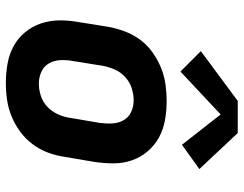

<svg xmlns="http://www.w3.org/2000/svg" viewBox="-106 -698 813 640"><g transform="rotate(90 300.0 -378.5)"><path d="M257 8Q225 8 193.5 2.5Q162 -3 135 -17.5Q108 -32 88.5 -55.5Q69 -79 59 -108Q49 -137 48.5 -169Q48 -201 54 -234L70 -334Q75 -361 85 -388Q95 -415 112.5 -439Q130 -463 154.5 -480.5Q179 -498 206 -509Q233 -520 261 -524Q289 -528 316 -528Q349 -528 380.5 -522.5Q412 -517 438.5 -502.5Q465 -488 485 -464.5Q505 -441 515 -412Q525 -383 525 -351Q525 -319 520 -286L503 -186Q499 -159 489 -132Q479 -105 461 -81Q443 -57 419 -39.5Q395 -22 368 -11Q341 0 313 4Q285 8 257 8ZM259 -102Q279 -102 299.5 -108.5Q320 -115 336 -130Q352 -145 361 -164.5Q370 -184 373 -204L390 -304Q393 -325 392 -346Q391 -367 381.5 -384Q372 -401 354 -409.5Q336 -418 315 -418Q295 -418 274.5 -411.5Q254 -405 237.5 -390Q221 -375 212.5 -355.5Q204 -336 200 -316L184 -216Q180 -195 181 -174Q182 -153 191.5 -136Q201 -119 219.5 -110.5Q238 -102 259 -102ZM219 -574 151 -642 317 -765H424L544 -637L463 -579L362 -708Z"/></g></svg>

Font: Iosevka SS04 XBd Ex
Style: Italic
Weight: 800
Width: 7
Italic angle: -9°
Monospace: yes
Designer: Belleve Invis
Foundry: Belleve Invis
Version: Version 19.0.0; ttfautohint (v1.8.4)